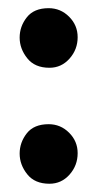

<svg xmlns="http://www.w3.org/2000/svg" viewBox="-20 -441 237 472"><path d="M101.6 10.7Q65.4 10.7 46.9 -12.7Q28.3 -36.1 28.3 -63.5Q28.3 -90.8 45.9 -113.3Q63.5 -135.7 99.6 -135.7Q128.9 -135.7 149.9 -114.7Q170.9 -93.8 170.9 -64.5Q170.9 -34.2 150.9 -11.7Q130.9 10.7 101.6 10.7ZM101.6 -274.4Q65.4 -274.4 46.9 -297.9Q28.3 -321.3 28.3 -348.6Q28.3 -376 45.9 -398.4Q63.5 -420.9 99.6 -420.9Q128.9 -420.9 149.9 -399.9Q170.9 -378.9 170.9 -349.6Q170.9 -319.3 150.9 -296.9Q130.9 -274.4 101.6 -274.4Z"/></svg>

Font: Crimson Text Bold
Style: Bold
Weight: 700
Designer: Sebastian Kosch
Foundry: Sebastian Kosch
Version: Version 1.10 July 1, 2025